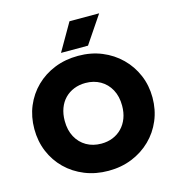

<svg xmlns="http://www.w3.org/2000/svg" viewBox="-133 -1049 1089 1178"><g transform="rotate(-15 411.5 -460.0)"><path d="M411.5 15Q330 15 261.5 -12.8Q193 -40.5 142.5 -90Q92 -139.5 64.2 -206Q36.5 -272.5 36.5 -350Q36.5 -428 64.2 -494.5Q92 -561 142.5 -610.5Q193 -660 261.5 -687.5Q330 -715 411.5 -715Q493 -715 561.2 -687Q629.5 -659 680.2 -609Q731 -559 759 -492.8Q787 -426.5 787 -350Q787 -272.5 759 -206Q731 -139.5 680.2 -90Q629.5 -40.5 561.2 -12.8Q493 15 411.5 15ZM411.5 -157.5Q451.5 -157.5 484.8 -171Q518 -184.5 542.5 -209.8Q567 -235 580.5 -270.5Q594 -306 594 -350Q594 -409 570.5 -452.2Q547 -495.5 505.8 -519Q464.5 -542.5 411.5 -542.5Q372 -542.5 338.5 -529Q305 -515.5 280.5 -490.5Q256 -465.5 242.8 -429.8Q229.5 -394 229.5 -350Q229.5 -291 253 -247.8Q276.5 -204.5 317.5 -181Q358.5 -157.5 411.5 -157.5ZM315.5 -759.5 416 -933.5H604.5L487 -759.5Z"/></g></svg>

Font: Geologica Cursive ExtraBold
Style: Regular
Weight: 800
Designer: Sindre Bremnes, Frode Helland
Foundry: Monokrom Skriftforlag AS
Version: Version 1.010;gftools[0.9.28]